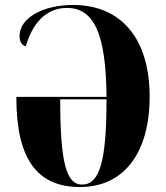

<svg xmlns="http://www.w3.org/2000/svg" viewBox="-20 -745 669 775"><path d="M303 10C475 10 584 -121 584 -355C584 -592 467 -725 275 -725C154 -725 59 -673 59 -600C59 -579 67 -562 84 -558C118 -674 184 -713 250 -713C358 -713 408 -612 410 -354H46V-351C46 -106 128 10 303 10ZM311 0C246 0 223 -95 223 -344H410C410 -96 383 0 311 0Z"/></svg>

Font: Noto Serif Display ExtraCondensed Black
Style: Regular
Weight: 900
Width: 2
Designer: Monotype Design Team
Foundry: Monotype Imaging Inc.
Version: Version 2.009